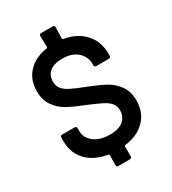

<svg xmlns="http://www.w3.org/2000/svg" viewBox="-210 -906 988 1104"><g transform="rotate(-30 283.5 -354.0)"><path d="M338 4Q333 6 333 10L334 76Q334 81 330.5 84.5Q327 88 322 88H244Q239 88 235.5 84.5Q232 81 232 76L233 9Q233 5 228 3Q141 -11 91.5 -62.5Q42 -114 42 -193V-218Q42 -223 45.5 -226.5Q49 -230 54 -230H138Q143 -230 146.5 -226.5Q150 -223 150 -218V-199Q150 -153 189 -122.5Q228 -92 295 -92Q354 -92 383.5 -118Q413 -144 413 -185Q413 -213 397 -232.5Q381 -252 350.5 -267.5Q320 -283 260 -308Q193 -334 151 -357Q109 -380 81 -419.5Q53 -459 53 -518Q53 -594 99.5 -643Q146 -692 226 -704Q231 -706 231 -710L229 -784Q229 -789 232.5 -792.5Q236 -796 241 -796H319Q324 -796 327.5 -792.5Q331 -789 331 -784L329 -709Q329 -705 334 -703Q419 -689 468.5 -635Q518 -581 518 -502V-485Q518 -480 514.5 -476.5Q511 -473 506 -473H421Q416 -473 412.5 -476.5Q409 -480 409 -485V-496Q409 -543 372.5 -575.5Q336 -608 272 -608Q219 -608 190 -585Q161 -562 161 -520Q161 -490 176.5 -471Q192 -452 222.5 -436.5Q253 -421 316 -397Q384 -370 424.5 -348Q465 -326 494 -286.5Q523 -247 523 -188Q523 -109 474 -58Q425 -7 338 4Z"/></g></svg>

Font: Amber EN SemiBold
Style: Regular
Weight: 600
Designer: Jeremy Tribby
Foundry: Tribby Type
Version: Version 1.408 November 24, 2021